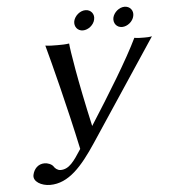

<svg xmlns="http://www.w3.org/2000/svg" viewBox="-56 -852 811 924"><g transform="rotate(-5 349.5 -389.5)"><path d="M376 -161 699 -648C686 -645 674 -645 663 -645C652 -645 625 -645 614 -648C565 -546 467 -387 375 -243C324 -470 301 -618 299 -648C281 -645 260 -645 243 -645C226 -645 200 -645 184 -648C206 -568 265 -340 308 -138C271 -81 247 -45 205 -45C191 -45 178 -56 173 -65C165 -77 145 -84 131 -84C99 -84 79 -61 73 -33C66 -1 107 22 149 22C239 22 305 -54 376 -161ZM333 -753C328 -727 345 -705 371 -705C397 -705 424 -727 429 -753C435 -779 417 -801 391 -801C365 -801 339 -779 333 -753ZM522 -753C517 -727 534 -705 560 -705C586 -705 613 -727 618 -753C624 -779 606 -801 580 -801C554 -801 528 -779 522 -753Z"/></g></svg>

Font: Libertinus Sans
Style: Italic
Weight: 400
Italic angle: -12°
Designer: Philipp H. Poll, Khaled Hosny
Foundry: Caleb Maclennan
Version: Version 7.050;RELEASE